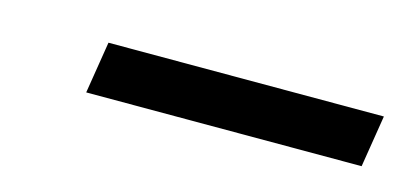

<svg xmlns="http://www.w3.org/2000/svg" viewBox="-25 -772 425 200"><g transform="rotate(15 187.0 -672.0)"><path d="M68 -644 77 -700H374L365 -644Z"/></g></svg>

Font: Archivo SemiBold Light
Style: Italic
Weight: 300
Italic angle: -10°
Version: Version 2.001